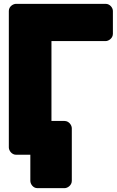

<svg xmlns="http://www.w3.org/2000/svg" viewBox="-20 -768 608 1000"><path d="M530 -554C546 -554 568 -569 568 -592V-711C568 -727 553 -748 530 -748H64C48 -748 26 -734 26 -711V0C26 16 41 38 64 38H211C227 38 248 23 248 0V-554ZM316 212C332 212 354 197 354 174V-100C354 -116 339 -138 316 -138H175C159 -138 138 -123 138 -100V174C138 190 152 212 175 212Z"/></svg>

Font: Asimov Print
Style: E
Weight: 500
Designer: Google
Version: Version 2.000980; 2014